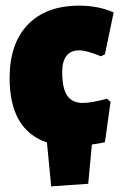

<svg xmlns="http://www.w3.org/2000/svg" viewBox="-20 -504 440 679"><path d="M161 155 146 0Q14 -45 14 -228Q14 -350 78.5 -417Q143 -484 260 -484Q328 -484 382 -460L351 -312L337 -305Q285 -326 261 -326Q200 -326 200 -249Q200 -192 217.5 -166Q235 -140 273 -140Q304 -140 358 -155L371 -144L351 -1Q335 3 305 7L292 146Z"/></svg>

Font: Alegreya Sans SC Black
Style: Regular
Weight: 900
Designer: Juan Pablo del Peral
Foundry: Huerta Tipografica
Version: Version 2.007